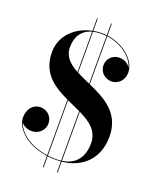

<svg xmlns="http://www.w3.org/2000/svg" viewBox="-164 -926 902 1103"><g transform="rotate(20 287.0 -375.0)"><path d="M234.5 -830V-754C136.5 -734 57.5 -663 57.5 -560C57.5 -431 143 -376 234.5 -333.5V6.5C122.5 -8.5 55.5 -68.5 38.5 -122.5C51.5 -103 78 -93 104 -93C142 -93 179 -122.5 179 -166C179 -214 140.5 -239.5 106.5 -239.5C58.5 -239.5 29.5 -200 29.5 -150C29.5 -88.5 100 -7.5 234.5 10.5V80H239V11.5C256 13.5 273.5 14.5 292.5 14.5C302 14.5 311.5 14 320.5 13.5V80H325V13C451.5 0.5 534.5 -84 534.5 -215C534.5 -360.5 427 -414.5 325 -460V-753.5C410 -742 484 -689 501.5 -626C488.5 -648 461 -662 434 -662C395 -662 361.5 -633 361.5 -590.5C361.5 -544 399.5 -518 434 -518C481.5 -518 510 -556.5 510 -598C510 -674.5 424.5 -744.5 325 -758V-830H320.5V-758.5C311 -759.5 301.5 -760 292 -760C274 -760 256 -758.5 239 -755V-830ZM292 -755.5C301.5 -755.5 311 -755 320.5 -754V-462C292 -474.5 264 -486.5 239 -500V-750C254.5 -753.5 272 -755.5 292 -755.5ZM145 -622C145 -682.5 170.5 -731 234.5 -748.5V-502C182.5 -530.5 145 -564.5 145 -622ZM291 10.5C272.5 10.5 255.5 9.5 239 7V-331C266.5 -318.5 294.5 -306.5 320.5 -294V8.5C311 10 301.5 10.5 291 10.5ZM448 -143.5C448 -62 410 -4 325 8V-292C393.5 -258.5 448 -219.5 448 -143.5Z"/></g></svg>

Font: Bodoni* 36pt Medium
Style: Regular
Weight: 500
Version: Version 2.3